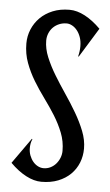

<svg xmlns="http://www.w3.org/2000/svg" viewBox="-50 -681 417 725"><g transform="rotate(5 159.0 -319.0)"><path d="M138.2 -43Q152.3 -43 164.6 -49.1Q176.8 -55.2 185.5 -65.4Q194.3 -75.7 199.2 -88.4Q204.1 -101.1 204.1 -114.3Q204.1 -150.4 191.4 -182.6Q178.7 -214.8 159.7 -245.4Q140.6 -275.9 118.4 -306.2Q96.2 -336.4 77.1 -367.9Q58.1 -399.4 45.4 -433.6Q32.7 -467.8 32.7 -506.8Q32.7 -534.7 43.2 -560.1Q53.7 -585.4 73.2 -605Q92.8 -624.5 120.8 -636Q148.9 -647.5 184.6 -647.5Q212.4 -647.5 242.7 -631.6Q272.9 -615.7 302.7 -585.9L233.9 -474.1L231.9 -475.6Q236.8 -495.1 236.8 -513.2Q236.8 -533.2 231.2 -548.6Q225.6 -564 217 -574.2Q208.5 -584.5 198.2 -589.8Q188 -595.2 178.2 -595.2Q162.6 -595.2 149.4 -589.6Q136.2 -584 126.7 -574.5Q117.2 -564.9 111.8 -551.8Q106.4 -538.6 106.4 -523.9Q106.4 -493.7 119.6 -461.7Q132.8 -429.7 152.6 -397Q172.4 -364.3 195.3 -330.6Q218.3 -296.9 238 -263.2Q257.8 -229.5 271 -196Q284.2 -162.6 284.2 -129.9Q284.2 -101.6 274.2 -76.4Q264.2 -51.3 244.9 -32.2Q225.6 -13.2 197.8 -2.2Q169.9 8.8 134.3 8.8Q106.4 8.8 76.2 -7.1Q45.9 -22.9 16.1 -52.7L85 -149.9L86.9 -148.4Q83 -139.6 81.5 -131.1Q80.1 -122.6 80.1 -114.3Q80.1 -99.1 85.2 -85.9Q90.3 -72.8 98.4 -63.2Q106.4 -53.7 116.9 -48.3Q127.4 -43 138.2 -43Z"/></g></svg>

Font: Smythe
Style: Regular
Weight: 400
Version: Version 1.000